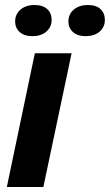

<svg xmlns="http://www.w3.org/2000/svg" viewBox="-20 -750 441 770"><path d="M7.4 0 119.7 -536.3H267.1L153.9 0ZM322.6 -605Q290.6 -605 272.4 -621.6Q254.3 -638.1 254.3 -664Q254.3 -693 275.8 -711.4Q297.3 -729.9 332.3 -729.9Q365.7 -729.9 383.1 -713.4Q400.6 -697 400.6 -670.1Q400.6 -641.9 379.8 -623.4Q359 -605 322.6 -605ZM109 -605Q77 -605 58.9 -621.6Q40.7 -638.1 40.7 -664Q40.7 -693 62.2 -711.4Q83.7 -729.9 118.7 -729.9Q152.1 -729.9 169.6 -713.4Q187 -697 187 -670.1Q187 -641.9 166.2 -623.4Q145.4 -605 109 -605Z"/></svg>

Font: Mona Sans
Style: Italic
Weight: 200
Italic angle: -11.6951°
Designer: Deni Anggara
Foundry: GitHub
Version: Version 2.000